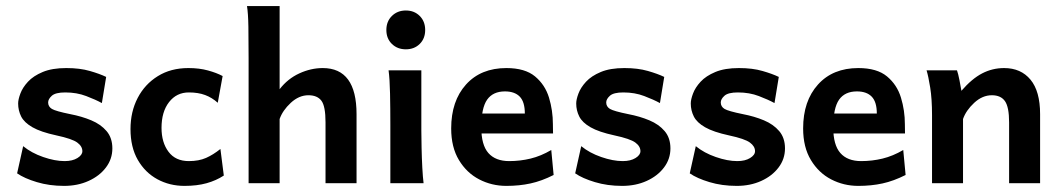

<svg xmlns="http://www.w3.org/2000/svg" viewBox="-20 -606 3505 635"><path d="M191.9 8.8Q143.1 8.8 101.8 -3.7Q60.5 -16.1 36.6 -32.7L56.6 -122.6Q84 -100.1 122.8 -86.7Q161.6 -73.2 193.8 -73.2Q219.7 -73.2 236.1 -83.3Q252.4 -93.3 252.4 -106Q252.4 -122.1 235.6 -134.5Q218.8 -147 166.5 -158.2Q114.7 -169.4 87.4 -185.1Q60.1 -200.7 50 -220.7Q40 -240.7 40 -263.7Q40 -276.9 47.4 -296.6Q54.7 -316.4 72.5 -335.7Q90.3 -355 121.3 -367.9Q152.3 -380.9 199.2 -380.9Q244.1 -380.9 277.1 -371.3Q310.1 -361.8 331.1 -351.6L316.9 -265.1Q296.4 -276.4 265.1 -288.3Q233.9 -300.3 195.8 -300.3Q163.6 -300.3 151.4 -289.3Q139.2 -278.3 139.2 -267.1Q139.2 -253.4 151.6 -245.8Q164.1 -238.3 212.4 -228.5Q250.5 -221.2 282 -208Q313.5 -194.8 332.5 -172.4Q351.6 -149.9 351.6 -115.2Q351.6 -80.1 330.3 -52Q309.1 -23.9 272.9 -7.6Q236.8 8.8 191.9 8.8Z M590.3 8.8Q541 8.8 500.5 -13.2Q460 -35.2 435.8 -77.1Q411.6 -119.1 411.6 -179.2Q411.6 -236.3 435.3 -282Q459 -327.6 502 -354.2Q544.9 -380.9 603 -380.9Q639.2 -380.9 667.7 -373Q696.3 -365.2 716.3 -354.5L700.2 -266.1Q681.2 -283.2 658.4 -291.7Q635.7 -300.3 604.5 -300.3Q564 -300.3 539.1 -268.3Q514.2 -236.3 514.2 -183.1Q514.2 -134.8 537.4 -104Q560.5 -73.2 604.5 -73.2Q637.7 -73.2 661.4 -83.7Q685.1 -94.2 709 -113.3L720.2 -25.4Q694.8 -8.8 663.1 0Q631.3 8.8 590.3 8.8Z M802.2 0Q802.2 0 802.2 -25.1Q802.2 -50.3 802.2 -91.1Q802.2 -131.8 802.2 -179.9Q802.2 -228 802.2 -274.9Q802.2 -321.8 802.2 -358.9Q802.2 -396 802.2 -413.6Q802.2 -472.7 801.5 -517.3Q800.8 -562 796.9 -585.9H904.8Q904.8 -585.9 904.8 -559.6Q904.8 -533.2 904.8 -493.9Q904.8 -454.6 904.8 -414.3Q904.8 -374 904.8 -345Q904.8 -315.9 904.8 -311Q931.6 -345.7 970 -363.3Q1008.3 -380.9 1047.4 -380.9Q1159.2 -380.9 1159.2 -228.5Q1159.2 -210.4 1159.2 -181.9Q1159.2 -153.3 1159.2 -122.1Q1159.2 -90.8 1159.2 -63Q1159.2 -35.2 1159.2 -17.6Q1159.2 0 1159.2 0H1056.6Q1056.6 0 1056.6 -23.7Q1056.6 -47.4 1056.6 -81.8Q1056.6 -116.2 1056.6 -149.2Q1056.6 -182.1 1056.6 -201.2Q1056.6 -254.9 1043 -272.9Q1029.3 -291 1000 -291Q968.8 -291 941.7 -265.9Q914.6 -240.7 904.8 -212.4V0Z M1271 0Q1271 0 1271 -19.8Q1271 -39.6 1271 -70.3Q1271 -101.1 1271 -134.3Q1271 -167.5 1271 -193.8Q1271 -247.6 1270 -296.1Q1269 -344.7 1265.1 -373.5H1373.5V-173.8Q1373.5 -150.4 1374.3 -116.9Q1375 -83.5 1376.7 -51.5Q1378.4 -19.5 1380.9 0ZM1322.3 -442.9Q1294.4 -442.9 1276.1 -460.7Q1257.8 -478.5 1257.8 -506.8Q1257.8 -535.2 1276.1 -553.2Q1294.4 -571.3 1322.3 -571.3Q1350.1 -571.3 1368.2 -553.2Q1386.2 -535.2 1386.2 -506.8Q1386.2 -478.5 1368.2 -460.7Q1350.1 -442.9 1322.3 -442.9Z M1654.8 8.8Q1606.4 8.8 1564.9 -12.7Q1523.4 -34.2 1497.8 -76.7Q1472.2 -119.1 1472.2 -181.2Q1472.2 -272 1521.2 -326.4Q1570.3 -380.9 1654.8 -380.9Q1716.3 -380.9 1749.5 -353.3Q1782.7 -325.7 1795.7 -283.2Q1808.6 -240.7 1808.6 -194.8Q1808.6 -189.5 1808.8 -179.7Q1809.1 -169.9 1809.1 -164.6H1527.8V-230.5H1715.8Q1715.8 -269 1699 -286.4Q1682.1 -303.7 1649.9 -303.7Q1610.4 -303.7 1591.1 -276.4Q1571.8 -249 1571.8 -184.6Q1571.8 -126.5 1595.2 -99.9Q1618.7 -73.2 1664.1 -73.2Q1700.2 -73.2 1734.6 -81.5Q1769 -89.8 1803.2 -109.9L1811 -27.3Q1771.5 -7.3 1734.6 0.7Q1697.8 8.8 1654.8 8.8Z M2037.6 8.8Q1988.8 8.8 1947.5 -3.7Q1906.2 -16.1 1882.3 -32.7L1902.3 -122.6Q1929.7 -100.1 1968.5 -86.7Q2007.3 -73.2 2039.6 -73.2Q2065.4 -73.2 2081.8 -83.3Q2098.1 -93.3 2098.1 -106Q2098.1 -122.1 2081.3 -134.5Q2064.5 -147 2012.2 -158.2Q1960.4 -169.4 1933.1 -185.1Q1905.8 -200.7 1895.8 -220.7Q1885.7 -240.7 1885.7 -263.7Q1885.7 -276.9 1893.1 -296.6Q1900.4 -316.4 1918.2 -335.7Q1936 -355 1967 -367.9Q1998 -380.9 2044.9 -380.9Q2089.8 -380.9 2122.8 -371.3Q2155.8 -361.8 2176.8 -351.6L2162.6 -265.1Q2142.1 -276.4 2110.8 -288.3Q2079.6 -300.3 2041.5 -300.3Q2009.3 -300.3 1997.1 -289.3Q1984.9 -278.3 1984.9 -267.1Q1984.9 -253.4 1997.3 -245.8Q2009.8 -238.3 2058.1 -228.5Q2096.2 -221.2 2127.7 -208Q2159.2 -194.8 2178.2 -172.4Q2197.3 -149.9 2197.3 -115.2Q2197.3 -80.1 2176 -52Q2154.8 -23.9 2118.7 -7.6Q2082.5 8.8 2037.6 8.8Z M2416.5 8.8Q2367.7 8.8 2326.4 -3.7Q2285.2 -16.1 2261.2 -32.7L2281.2 -122.6Q2308.6 -100.1 2347.4 -86.7Q2386.2 -73.2 2418.5 -73.2Q2444.3 -73.2 2460.7 -83.3Q2477.1 -93.3 2477.1 -106Q2477.1 -122.1 2460.2 -134.5Q2443.4 -147 2391.1 -158.2Q2339.4 -169.4 2312 -185.1Q2284.7 -200.7 2274.7 -220.7Q2264.6 -240.7 2264.6 -263.7Q2264.6 -276.9 2272 -296.6Q2279.3 -316.4 2297.1 -335.7Q2314.9 -355 2345.9 -367.9Q2377 -380.9 2423.8 -380.9Q2468.8 -380.9 2501.7 -371.3Q2534.7 -361.8 2555.7 -351.6L2541.5 -265.1Q2521 -276.4 2489.7 -288.3Q2458.5 -300.3 2420.4 -300.3Q2388.2 -300.3 2376 -289.3Q2363.8 -278.3 2363.8 -267.1Q2363.8 -253.4 2376.2 -245.8Q2388.7 -238.3 2437 -228.5Q2475.1 -221.2 2506.6 -208Q2538.1 -194.8 2557.1 -172.4Q2576.2 -149.9 2576.2 -115.2Q2576.2 -80.1 2554.9 -52Q2533.7 -23.9 2497.6 -7.6Q2461.4 8.8 2416.5 8.8Z M2818.8 8.8Q2770.5 8.8 2729 -12.7Q2687.5 -34.2 2661.9 -76.7Q2636.2 -119.1 2636.2 -181.2Q2636.2 -272 2685.3 -326.4Q2734.4 -380.9 2818.8 -380.9Q2880.4 -380.9 2913.6 -353.3Q2946.8 -325.7 2959.7 -283.2Q2972.7 -240.7 2972.7 -194.8Q2972.7 -189.5 2972.9 -179.7Q2973.1 -169.9 2973.1 -164.6H2691.9V-230.5H2879.9Q2879.9 -269 2863 -286.4Q2846.2 -303.7 2814 -303.7Q2774.4 -303.7 2755.1 -276.4Q2735.8 -249 2735.8 -184.6Q2735.8 -126.5 2759.3 -99.9Q2782.7 -73.2 2828.1 -73.2Q2864.3 -73.2 2898.7 -81.5Q2933.1 -89.8 2967.3 -109.9L2975.1 -27.3Q2935.5 -7.3 2898.7 0.7Q2861.8 8.8 2818.8 8.8Z M3062.5 0Q3062.5 0 3062.5 -24.4Q3062.5 -48.8 3062.5 -85.7Q3062.5 -122.6 3062.5 -160.4Q3062.5 -198.2 3062.5 -225.1Q3062.5 -278.8 3056.4 -316.7Q3050.3 -354.5 3044.4 -373.5H3145Q3148.9 -362.8 3153.3 -340.6Q3157.7 -318.4 3159.7 -305.7Q3194.3 -345.7 3228.3 -363.3Q3262.2 -380.9 3300.8 -380.9Q3356.4 -380.9 3388.2 -342.5Q3419.9 -304.2 3419.9 -228.5Q3419.9 -210.4 3419.9 -181.9Q3419.9 -153.3 3419.9 -122.1Q3419.9 -90.8 3419.9 -63Q3419.9 -35.2 3419.9 -17.6Q3419.9 0 3419.9 0H3317.4Q3317.4 0 3317.4 -23.7Q3317.4 -47.4 3317.4 -81.8Q3317.4 -116.2 3317.4 -149.2Q3317.4 -182.1 3317.4 -201.2Q3317.4 -252 3303.7 -271.5Q3290 -291 3260.3 -291Q3229 -291 3201.9 -265.9Q3174.8 -240.7 3165 -212.4V0Z"/></svg>

Font: Harmattan
Style: Bold
Weight: 700
Designer: George W. Nuss III and SIL International
Foundry: SIL International
Version: Version 4.000